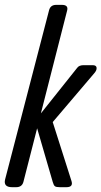

<svg xmlns="http://www.w3.org/2000/svg" viewBox="-29 -779 422 799"><path d="M250.5 -735.8 141.1 -307.1 292.5 -497.1Q300.3 -507.8 319.3 -507.8H356.4Q372.1 -507.8 373 -496.8Q374 -485.8 362.3 -473.1L190.4 -271L268.1 -26.9Q277.3 0 247.1 0H220.2Q205.1 0 199.7 -3.9Q194.3 -7.8 190.4 -22L125.5 -245.1L68.4 -22Q62.5 0 38.1 0H21.5Q-15.6 0 -7.8 -32.2L175.3 -736.8Q181.2 -758.8 205.1 -758.8H228Q256.3 -758.8 250.5 -735.8Z"/></svg>

Font: Allan
Style: Regular
Weight: 400
Designer: Anton Koovit
Foundry: Anton Koovit
Version: Version 1.002